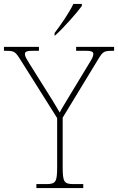

<svg xmlns="http://www.w3.org/2000/svg" viewBox="-31 -951 597 971"><path d="M245 -784V-771H247C288 -807 358 -886 383 -921V-931H340C319 -886 274 -822 245 -784ZM153 0H390V-20H342C292 -20 286 -31 286 -108V-356L466 -652C489 -690 495 -694 538 -694H546V-714H354V-694H403C437 -694 441 -687 441 -677C441 -665 432 -650 419 -629L325 -474C300 -432 281 -402 271 -382C249 -421 223 -462 197 -503L118 -629C105 -650 95 -665 95 -677C95 -687 99 -694 133 -694H166V-714H-11V-694H-2C41 -694 46 -690 71 -651L258 -354V-108C258 -31 252 -20 202 -20H153Z"/></svg>

Font: Noto Serif Georgian Thin
Style: Regular
Weight: 100
Designer: Monotype Design Team, Akaki Razmadze
Foundry: Google LLC
Version: Version 2.003